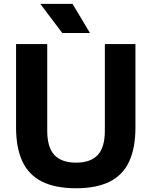

<svg xmlns="http://www.w3.org/2000/svg" viewBox="-20 -969 788 998"><path d="M375.5 9.5Q267.5 9.5 198.5 -25Q129.5 -59.5 96.5 -129.8Q63.5 -200 63.5 -306.5V-740H225.5V-290.5Q225.5 -202.5 263 -163Q300.5 -123.5 375.5 -123.5Q450.5 -123.5 487.8 -163Q525 -202.5 525 -290.5V-740H684V-306.5Q684 -200 651.5 -129.8Q619 -59.5 550.5 -25Q482 9.5 375.5 9.5ZM303.5 -797.5 189.5 -949H357L447.5 -797.5Z"/></svg>

Font: Encode Sans Condensed Thin
Style: Bold
Weight: 700
Version: Version 3.002